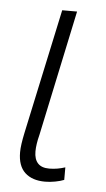

<svg xmlns="http://www.w3.org/2000/svg" viewBox="-45 -561 332 602"><g transform="rotate(5 121.5 -260.0)"><path d="M119.6 9.8Q79.1 9.8 56.4 -11.2Q33.7 -32.2 33.7 -75.2Q33.7 -87.4 35.9 -102.5Q38.1 -117.7 42 -136.2L126.5 -530.3H173.3L89.4 -134.8Q85.4 -119.6 83.5 -106.4Q81.5 -93.3 81.5 -82Q81.5 -57.6 93.3 -44.9Q105 -32.2 128.9 -32.2Q142.1 -32.2 154.8 -34.4Q167.5 -36.6 179.2 -40.5V-1Q168.5 3.4 151.9 6.6Q135.3 9.8 119.6 9.8Z"/></g></svg>

Font: Open Sans SemiCondensed Light
Style: Italic
Weight: 300
Width: 4
Italic angle: -12°
Designer: Monotype Design Team
Foundry: Monotype Imaging Inc.
Version: Version 3.000